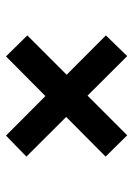

<svg xmlns="http://www.w3.org/2000/svg" viewBox="78 -630 444 640"><g transform="rotate(-90 300.0 -310.0)"><path d="M433 -108 98 -444 168 -512 502 -179ZM169 -108 98 -180 432 -512 502 -441Z"/></g></svg>

Font: BioRhyme SemiBold
Style: Regular
Weight: 600
Designer: Aoife Mooney
Foundry: Aoife Mooney Type
Version: Version 1.600;gftools[0.9.33]